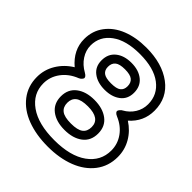

<svg xmlns="http://www.w3.org/2000/svg" viewBox="-205 -876 1052 1052"><g transform="rotate(45 321.0 -350.0)"><path d="M18.1 -194.8Q18.1 -251.5 47.4 -299.8Q76.7 -348.1 127 -378.9Q54.2 -440.4 54.2 -524.9Q54.2 -588.9 90.1 -636.5Q126 -684.1 187.7 -708.5Q249.5 -732.9 329.1 -732.9Q452.1 -732.9 528.6 -675.8Q605 -618.7 605 -520Q605 -435.1 540 -377.9Q588.4 -346.7 615.2 -300Q642.1 -253.4 642.1 -198.2Q642.1 -127 601.8 -74.2Q561.5 -21.5 491.2 5.9Q420.9 33.2 330.1 33.2Q239.3 33.2 168.9 6.6Q98.6 -20 58.3 -72.3Q18.1 -124.5 18.1 -194.8ZM67.9 -194.8Q67.9 -114.7 137 -65.9Q206.1 -17.1 330.1 -17.1Q454.1 -17.1 522.9 -66.7Q591.8 -116.2 591.8 -198.2Q591.8 -248.5 562.5 -289.6Q533.2 -330.6 481.9 -352.1Q469.2 -357.4 464.1 -364Q459 -370.6 461.2 -376.2Q463.4 -381.8 467.5 -386.7Q471.7 -391.6 475.6 -394.5L480 -397Q515.1 -416.5 535.2 -449Q555.2 -481.4 555.2 -520Q555.2 -593.8 496.1 -638.4Q437 -683.1 329.1 -683.1Q222.2 -683.1 163.1 -639.6Q104 -596.2 104 -524.9Q104 -487.3 126.2 -453.1Q148.4 -418.9 188 -397Q200.2 -390.1 204.3 -383.1Q208.5 -376 205.6 -370.6Q202.6 -365.2 198.2 -360.8Q193.8 -356.4 189.5 -354.5L185.1 -352.1Q130.4 -330.6 99.1 -288.3Q67.9 -246.1 67.9 -194.8ZM186 -212.9Q186 -268.1 225.8 -298.6Q265.6 -329.1 330.1 -329.1Q395 -329.1 435.1 -298.8Q475.1 -268.6 475.1 -212.9Q475.1 -156.7 435.3 -126.5Q395.5 -96.2 330.1 -96.2Q265.1 -96.2 225.6 -126.7Q186 -157.2 186 -212.9ZM204.1 -509.8Q204.1 -560.1 238.8 -588.1Q273.4 -616.2 330.1 -616.2Q386.7 -616.2 421.4 -588.1Q456.1 -560.1 456.1 -509.8Q456.1 -460.9 420.9 -434.1Q385.7 -407.2 330.1 -407.2Q274.4 -407.2 239.3 -434.1Q204.1 -460.9 204.1 -509.8ZM235.8 -212.9Q235.8 -179.7 257.8 -162.8Q279.8 -146 330.1 -146Q380.9 -146 402.8 -162.6Q424.8 -179.2 424.8 -212.9Q424.8 -278.8 330.1 -278.8Q279.8 -278.8 257.8 -262Q235.8 -245.1 235.8 -212.9ZM253.9 -509.8Q253.9 -483.4 271.2 -470.2Q288.6 -457 330.1 -457Q371.6 -457 388.7 -470.2Q405.8 -483.4 405.8 -509.8Q405.8 -537.6 388.4 -551.8Q371.1 -565.9 330.1 -565.9Q289.1 -565.9 271.5 -551.8Q253.9 -537.6 253.9 -509.8Z"/></g></svg>

Font: Trueno Bold Outline
Style: Regular
Weight: 700
Width: 6
Designer: Julieta Ulanovsky
Foundry: Julieta Ulanovsky
Version: Version 3.001b | FøM Fix